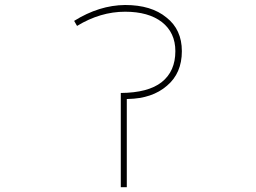

<svg xmlns="http://www.w3.org/2000/svg" viewBox="-20 -783 1040 780"><path d="M470.7 -22.5V-405.3Q582 -406.2 636.7 -449.2Q692.4 -493.2 692.4 -575.2Q692.4 -650.4 637.7 -693.4Q583 -735.4 488.3 -735.4Q387.7 -735.4 293 -677.7L281.2 -698.2Q382.8 -761.7 488.3 -762.7Q594.7 -762.7 656.2 -711.9Q687.5 -687.5 703.1 -653.3Q718.8 -619.1 718.8 -575.2Q718.8 -530.3 703.6 -495.1Q688.5 -460 658.2 -434.6Q598.6 -382.8 500 -380.9H495.1V-22.5Z"/></svg>

Font: Mgen+ 1mn thin
Style: Regular
Weight: 100
Designer: [Source Han Sans]
Ryoko NISHIZUKA  (kana & ideographs); Paul D. Hunt (Latin, Greek & Cyrillic); Wenlong ZHANG  (bopomofo
Version: Version 1.059.20150602